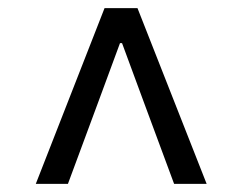

<svg xmlns="http://www.w3.org/2000/svg" viewBox="-20 -769 595 472"><path d="M68 -317H147L220 -514L275 -663H280L335 -514L408 -317H488L318 -749H237Z"/></svg>

Font: GenYoGothic2 TW R
Style: Regular
Weight: 400
Version: Version 2.100;PS 2.1;hotconv 16.6.51;makeotf.lib2.5.65220 DE